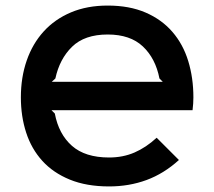

<svg xmlns="http://www.w3.org/2000/svg" viewBox="-20 -660 770 690"><path d="M675 -310Q675 -288 672 -264H165L177 -252Q191 -178 238.5 -136Q286 -94 372 -94Q422 -94 463.5 -112Q505 -130 543 -165L623 -85Q569 -36 506.5 -13Q444 10 372 10Q291 10 231 -14.5Q171 -39 132 -82Q93 -125 74 -183.5Q55 -242 55 -310Q55 -382 76 -442.5Q97 -503 137 -547Q177 -591 235 -615.5Q293 -640 367 -640Q445 -640 503 -615Q561 -590 599.5 -545.5Q638 -501 656.5 -440.5Q675 -380 675 -310ZM565 -366 553 -378Q539 -450 493.5 -493Q448 -536 367 -536Q284 -536 239 -492Q194 -448 179 -378L166 -366Z"/></svg>

Font: TypoPRO Sinkin Sans
Style: 500 Medium
Weight: 500
Designer: Keith Bates
Foundry: K-Type
Version: Sinkin Sans (version 1.0)  by Keith Bates   •   © 2014   www